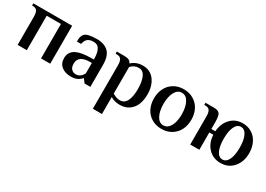

<svg xmlns="http://www.w3.org/2000/svg" viewBox="-4 -1175 2858 2060"><g transform="rotate(30 1425.0 -145.0)"><path d="M77.1 0V-344.2Q77.1 -394.5 63 -419.2Q48.8 -443.8 6.8 -443.8H0V-470.2H481V0H367.2V-426.8H190.9V0Z M738.8 9.8Q669.4 9.8 624.3 -25.6Q579.1 -61 579.1 -127Q579.1 -202.6 642.6 -237.8Q706.1 -272.9 842.8 -272.9H863.8Q863.8 -335 851.1 -372.1Q838.4 -409.2 817.6 -423.1Q796.9 -437 765.1 -437Q723.6 -437 697.8 -418Q671.9 -398.9 661.1 -349.1H609.9Q609.9 -371.1 610.8 -384.5Q611.8 -397.9 617.7 -415.3Q623.5 -432.6 634.8 -444.8Q667.5 -480 784.7 -480Q877 -480 927.5 -431.2Q978 -382.3 978 -270V0H906.7L872.1 -44.9H866.7Q850.6 -22 817.6 -6.1Q784.7 9.8 738.8 9.8ZM774.9 -38.1Q830.6 -38.1 863.8 -101.1V-230H842.8Q697.8 -230 697.8 -127Q697.8 -83.5 719 -60.8Q740.2 -38.1 774.9 -38.1Z M1118.7 189.9V-344.2Q1118.7 -369.1 1116 -385.5Q1113.3 -401.9 1106.2 -416Q1099.1 -430.2 1085 -437Q1070.8 -443.8 1048.8 -443.8H1034.7V-470.2H1130.9Q1166 -470.2 1185.5 -460Q1205.1 -449.7 1214.8 -426.8Q1272.5 -480 1352.5 -480Q1446.8 -480 1498.3 -410.9Q1549.8 -341.8 1549.8 -234.9Q1549.8 -165 1528.3 -110.8Q1506.8 -56.6 1460 -23.4Q1413.1 9.8 1345.7 9.8Q1280.3 9.8 1231.4 -20V189.9ZM1321.8 -33.2Q1351.6 -33.2 1373 -48.3Q1394.5 -63.5 1407.2 -91.1Q1419.9 -118.7 1425.8 -154.3Q1431.6 -189.9 1431.6 -234.9Q1431.6 -326.7 1406.2 -381.8Q1380.9 -437 1328.6 -437Q1270.5 -437 1231.4 -392.1V-63Q1279.8 -33.2 1321.8 -33.2Z M1861.3 9.8Q1790.5 9.8 1737.5 -23.2Q1684.6 -56.2 1657.5 -111.1Q1630.4 -166 1630.4 -234.9Q1630.4 -303.7 1657.5 -358.9Q1684.6 -414.1 1737.5 -447Q1790.5 -480 1861.3 -480Q1932.1 -480 1985.6 -447Q2039.1 -414.1 2066.2 -358.9Q2093.3 -303.7 2093.3 -234.9Q2093.3 -166 2066.2 -111.1Q2039.1 -56.2 1985.8 -23.2Q1932.6 9.8 1861.3 9.8ZM1861.3 -33.2Q1897 -33.2 1923.1 -59.8Q1949.2 -86.4 1962.2 -131.6Q1975.1 -176.8 1975.1 -234.9Q1975.1 -324.2 1944.8 -380.6Q1914.6 -437 1861.3 -437Q1808.6 -437 1778.6 -380.4Q1748.5 -323.7 1748.5 -234.9Q1748.5 -146 1778.6 -89.6Q1808.6 -33.2 1861.3 -33.2Z M2593.3 9.8Q2501 9.8 2441.4 -53Q2381.8 -115.7 2377.4 -214.8H2328.1V0H2215.3V-344.2Q2215.3 -369.1 2212.6 -385.5Q2210 -401.9 2202.9 -416Q2195.8 -430.2 2181.6 -437Q2167.5 -443.8 2145.5 -443.8H2133.3V-470.2H2238.3Q2291 -470.2 2309.6 -444.6Q2328.1 -418.9 2328.1 -344.2V-257.8H2377.4Q2384.3 -356 2442.9 -418Q2501.5 -480 2593.3 -480Q2657.7 -480 2707.5 -448Q2757.3 -416 2783.7 -360.4Q2810.1 -304.7 2810.1 -234.9Q2810.1 -128.4 2750.5 -59.3Q2690.9 9.8 2593.3 9.8ZM2593.3 -33.2Q2640.1 -33.2 2666.3 -87.2Q2692.4 -141.1 2692.4 -234.9Q2692.4 -328.6 2666.3 -382.8Q2640.1 -437 2593.3 -437Q2546.9 -437 2521 -382.8Q2495.1 -328.6 2495.1 -234.9Q2495.1 -141.1 2521 -87.2Q2546.9 -33.2 2593.3 -33.2Z"/></g></svg>

Font: El Messiri SemiBold
Style: Regular
Weight: 600
Designer: Mohamed Gaber
Foundry: Kief Type Foundry
Version: Version 2.007;PS 002.007;hotconv 1.0.88;makeotf.lib2.5.64775